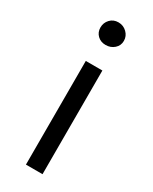

<svg xmlns="http://www.w3.org/2000/svg" viewBox="-186 -755 641 802"><g transform="rotate(30 134.0 -354.0)"><path d="M94 -500H174V0H94ZM77 -652Q77 -675 92.5 -691.5Q108 -708 132 -708Q156 -708 173 -691.5Q190 -675 190 -652Q190 -629 173 -614Q156 -599 132 -599Q108 -599 92.5 -614Q77 -629 77 -652Z"/></g></svg>

Font: PTSans
Style: Regular
Weight: 400
Designer: A.Korolkova, O.Umpeleva, V.Yefimov
Foundry: ParaType Ltd
Version: Version 2.003W OFL